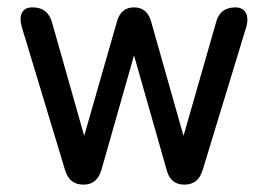

<svg xmlns="http://www.w3.org/2000/svg" viewBox="-20 -500 725 520"><path d="M206 0C231 0 247 -13 255 -41L343 -350L431 -41C438 -13 454 0 479 0C505 0 521 -13 529 -40L647 -427C656 -459 644 -480 618 -480C590 -480 572 -467 565 -439L477 -132L390 -439C383 -467 367 -480 343 -480C319 -480 303 -467 296 -439L208 -132L121 -439C113 -467 96 -480 68 -480H67C40 -480 30 -459 39 -427L156 -40C164 -13 180 0 206 0Z"/></svg>

Font: 寒蝉半圆体
Style: Regular
Weight: 400
Designer: Yoshimichi Ohira & Warren
Foundry: ChillType
Version: Version 1.800;Glyphs 3.1.1 (3135)